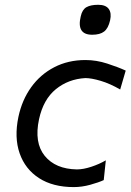

<svg xmlns="http://www.w3.org/2000/svg" viewBox="-20 -752 534 782"><path d="M280.5 10Q195.5 10 139 -26.5Q82.5 -63 60 -127.5Q37.5 -192 55 -276Q69.5 -344.5 107 -396.8Q144.5 -449 201 -478.2Q257.5 -507.5 328 -507.5Q372.5 -507.5 417 -493Q461.5 -478.5 492 -464.5L469.5 -387.5Q428 -411.5 390 -422.8Q352 -434 327.5 -434Q258 -430 207.2 -388.5Q156.5 -347 139 -266.5Q118.5 -171 162.2 -117.2Q206 -63.5 293 -62Q319.5 -62 352 -72.8Q384.5 -83.5 411 -99L402.5 -18.5Q382 -9 347.8 0.5Q313.5 10 280.5 10ZM355.5 -610.5Q290.5 -610.5 309 -686Q315 -713 332.2 -722.8Q349.5 -732.5 380 -732.5Q410.5 -732.5 422.8 -715.8Q435 -699 428.5 -669.5Q421 -636.5 404 -623.5Q387 -610.5 355.5 -610.5Z"/></svg>

Font: Commissioner Flair
Style: Italic
Weight: 400
Italic angle: -12°
Designer: Kostas Bartsokas
Foundry: Kostas Bartsokas
Version: Version 1.000; ttfautohint (v1.8.3)